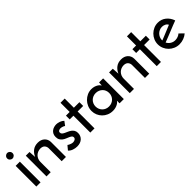

<svg xmlns="http://www.w3.org/2000/svg" viewBox="206 -1683 2742 2742"><g transform="rotate(-45 1577.0 -312.0)"><path d="M145 0H60V-418H145ZM66.5 -538.5Q49 -554 49 -578Q49 -602 66.5 -618Q84 -634 104 -634Q124 -634 141 -618Q158 -602 158 -578Q158 -554 141 -538.5Q124 -523 104 -523Q84 -523 66.5 -538.5Z M265 -418H340Q342 -387 343.5 -361.5Q345 -336 347 -311Q370 -365 412.5 -397Q455 -429 517 -429Q580 -429 618 -394Q656 -359 658 -304V0H572V-265Q570 -297 550 -319.5Q530 -342 487 -344Q457 -344 432 -333.5Q407 -323 389 -305Q371 -287 360.5 -262Q350 -237 350 -207V0H265Z M1007 -381 962 -321Q961 -322 955 -326Q949 -330 939.5 -334Q930 -338 917.5 -341.5Q905 -345 892 -345Q875 -345 858.5 -337Q842 -329 842 -307Q842 -288 855.5 -276Q869 -264 889 -254.5Q909 -245 932.5 -235Q956 -225 976 -210.5Q996 -196 1009.5 -174.5Q1023 -153 1023 -120Q1023 -64 984.5 -27.5Q946 9 879 9Q840 9 802.5 -4.5Q765 -18 742 -44Q749 -51 757.5 -62Q766 -73 774.5 -83Q783 -93 788.5 -99.5Q794 -106 795 -106Q795 -105 802.5 -100Q810 -95 822 -89.5Q834 -84 849 -79.5Q864 -75 879 -75Q903 -75 920 -87Q937 -99 937 -119Q937 -137 923.5 -147.5Q910 -158 890 -167Q870 -176 846 -185.5Q822 -195 802 -210Q782 -225 768.5 -247.5Q755 -270 755 -306Q755 -340 767.5 -363Q780 -386 799.5 -400.5Q819 -415 843 -421.5Q867 -428 889 -428Q918 -428 951 -416Q984 -404 1007 -381Z M1150 -602H1235V-417H1347V-341H1235V0H1150V-341H1075V-417H1150Z M1476.5 -263.5Q1466 -239 1466 -210Q1466 -181 1476.5 -156Q1487 -131 1505 -113Q1523 -95 1548 -84.5Q1573 -74 1603 -74Q1633 -74 1658.5 -84.5Q1684 -95 1702.5 -113.5Q1721 -132 1731 -156.5Q1741 -181 1741 -210Q1741 -239 1731 -263.5Q1721 -288 1702.5 -306Q1684 -324 1658.5 -334.5Q1633 -345 1603 -345Q1573 -345 1548 -334.5Q1523 -324 1505 -306Q1487 -288 1476.5 -263.5ZM1380 -205Q1380 -251 1397.5 -291.5Q1415 -332 1445 -362.5Q1475 -393 1514.5 -411Q1554 -429 1599 -429Q1629 -429 1654 -421.5Q1679 -414 1697 -403Q1715 -392 1726 -380Q1737 -368 1741 -359L1745 -418H1827V0H1741V-53Q1736 -45 1725 -34Q1714 -23 1696.5 -13.5Q1679 -4 1655 3Q1631 10 1600 10Q1552 10 1511.5 -7.5Q1471 -25 1442 -54.5Q1413 -84 1396.5 -123Q1380 -162 1380 -205Z M1947 -418H2022Q2024 -387 2025.5 -361.5Q2027 -336 2029 -311Q2052 -365 2094.5 -397Q2137 -429 2199 -429Q2262 -429 2300 -394Q2338 -359 2340 -304V0H2254V-265Q2252 -297 2232 -319.5Q2212 -342 2169 -344Q2139 -344 2114 -333.5Q2089 -323 2071 -305Q2053 -287 2042.5 -262Q2032 -237 2032 -207V0H1947Z M2492 -602H2577V-417H2689V-341H2577V0H2492V-341H2417V-417H2492Z M3033 -295Q3021 -320 2995 -332.5Q2969 -345 2942 -345Q2913 -345 2888.5 -334Q2864 -323 2846 -304.5Q2828 -286 2817.5 -262Q2807 -238 2807 -213Q2807 -208 2807.5 -206Q2808 -204 2808 -203Q2834 -213 2864.5 -225.5Q2895 -238 2925 -250.5Q2955 -263 2983 -274.5Q3011 -286 3033 -295ZM3105 -49Q3075 -22 3032 -6Q2989 10 2944 10Q2898 10 2857.5 -7.5Q2817 -25 2787 -54.5Q2757 -84 2739.5 -124Q2722 -164 2722 -209Q2722 -254 2739.5 -294Q2757 -334 2787 -364Q2817 -394 2856.5 -411.5Q2896 -429 2941 -429Q3012 -429 3064.5 -386.5Q3117 -344 3140 -275Q3109 -264 3069 -248Q3029 -232 2986 -214.5Q2943 -197 2900 -180Q2857 -163 2820 -149Q2837 -115 2869.5 -94.5Q2902 -74 2942 -74Q2969 -74 2996.5 -84Q3024 -94 3041 -111Z"/></g></svg>

Font: JosefinSans
Style: SemiBold
Weight: 600
Designer: Santiago Orozco
Foundry: Typemade
Version: Version 1.0 ; ttfautohint (v1.3)